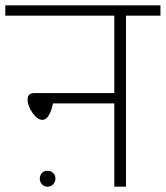

<svg xmlns="http://www.w3.org/2000/svg" viewBox="-35 -704 625 724"><path d="M570 -645H440V0H396V-314H165Q151 -252 125 -252Q106 -252 87.5 -278.5Q69 -305 69 -329Q69 -353 95 -353H396V-645H-15V-684H570ZM115 -30Q115 -43 123 -51.5Q131 -60 144 -60Q157 -60 165.5 -51.5Q174 -43 174 -30Q174 -18 165.5 -9Q157 0 144 0Q132 0 123.5 -9Q115 -18 115 -30Z"/></svg>

Font: FiraGO ExtraLight
Style: Regular
Weight: 200
Designer: bBox Type
Foundry: bBox Type GmbH
Version: Version 1.001